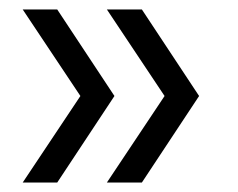

<svg xmlns="http://www.w3.org/2000/svg" viewBox="-20 -525 504 406"><path d="M28 -505H101L222 -322L101 -139H28L150 -322ZM206 -505H280L401 -322L280 -139H206L328 -322Z"/></svg>

Font: Khand
Style: Regular
Weight: 400
Designer: Devanagari: Sanchit Sawaria, Jyotish Sonowal; Latin: Satya Rajpurohit
Foundry: Indian Type Foundry
Version: Version 1.100;PS 1.0;hotconv 1.0.78;makeotf.lib2.5.61930; tt